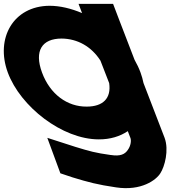

<svg xmlns="http://www.w3.org/2000/svg" viewBox="-172 -655 884 996"><path d="M-131.6 -279C-196.9 -456 -103.2 -624 85 -625C139.1 -625 197.1 -611.1 253.7 -587.1L235.4 -635H414.6L446.6 -551L526 -344.8C538.4 -323.1 548.8 -301.1 556.9 -279C563.6 -260.6 568.8 -242.3 572.4 -224.2L681.5 59L681.9 60C705.5 124 682.2 210 659.7 244C638.8 278 561.7 337 430.1 317C334.1 303 285.6 290 203.9 265L141.2 244L73.4 60L219.3 107C294.4 130 322.7 138 401.5 149H402.6C452.7 157 475.9 145 490.8 123C507.6 100 509.2 73 504.7 61L490.9 25.3C450.5 52.5 399.5 68.3 340.6 68C150.8 68 -66.4 -102 -131.6 -279ZM45.9 -279C87.5 -166 177.1 -101 277.9 -102C362.3 -102 405.9 -144.9 394.3 -223.9L349.1 -340.4C302.3 -413.8 229.8 -454.2 147.7 -455C45.4 -455 4.6 -391 45.9 -279Z"/></svg>

Font: Nordica Plus
Style: NordicaClassicBkExtOpObl
Weight: 900
Version: Version 1.01